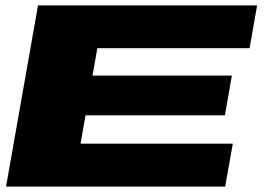

<svg xmlns="http://www.w3.org/2000/svg" viewBox="-20 -695 997 715"><path d="M2.5 0 121.5 -675H937.5L909.5 -515.5H342.5L324.5 -413.5H843.5L817.5 -265.5H298.5L280 -160H847L818.5 0Z"/></svg>

Font: Anybody UltraExpanded ExtraBold
Style: Italic
Weight: 800
Width: 9
Italic angle: -10°
Designer: Tyler Finck
Foundry: Etcetera Type Company
Version: Version 1.010; ttfautohint (v1.8.3) -l 8 -r 50 -G 200 -x 14 